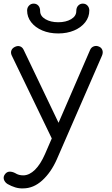

<svg xmlns="http://www.w3.org/2000/svg" viewBox="-42 -803 622 1062"><path d="M86 239Q64 240 42.5 233.5Q21 227 0 215Q-16 205 -20.5 189.5Q-25 174 -14 160Q-4 147 10.5 146.5Q25 146 41 154Q52 161 63 164Q74 167 88 167Q121 166 151.5 136Q182 106 207 49L456 -526Q462 -541 476.5 -546.5Q491 -552 506 -545Q520 -539 524.5 -525Q529 -511 522 -495L272 79Q240 151 191.5 195Q143 239 86 239ZM295 -17Q280 -10 267 -14.5Q254 -19 246 -34L23 -496Q16 -511 21 -524Q26 -537 41 -544Q56 -551 69 -546.5Q82 -542 89 -527L309 -67Q316 -52 313 -38Q310 -24 295 -17ZM280 -618Q231 -618 192 -634.5Q153 -651 130.5 -680Q108 -709 108 -745Q108 -761 118.5 -772Q129 -783 144 -783Q160 -783 170 -772Q180 -761 180 -742Q180 -714 209 -697Q238 -680 280 -680Q323 -680 351.5 -697Q380 -714 380 -742Q380 -761 390.5 -772Q401 -783 416 -783Q432 -783 442 -772Q452 -761 452 -745Q452 -709 429.5 -680Q407 -651 368 -634.5Q329 -618 280 -618Z"/></svg>

Font: Comfortaa
Style: Regular
Weight: 400
Designer: Johan Aakerlund
Foundry: Johan Aakerlund
Version: Version 3.104; ttfautohint (v1.8.1.43-b0c9)